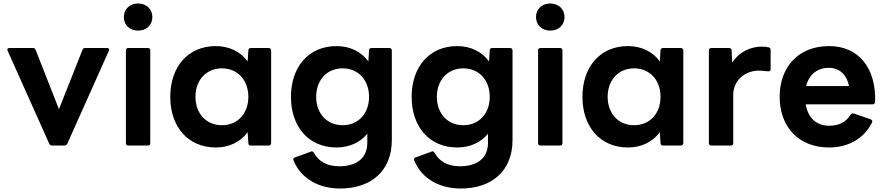

<svg xmlns="http://www.w3.org/2000/svg" viewBox="-20 -800 5083 1104"><path d="M279 37H351C358 37 364 33 367 26L606 -508C611 -517 606 -524 596 -524H470C462 -524 457 -521 454 -513L319 -172L185 -513C182 -521 177 -524 169 -524H35C27 -524 22 -520 22 -515C22 -513 23 -510 24 -508L263 26C266 33 272 37 279 37Z M774 -624C821 -624 856 -655 856 -702C856 -748 821 -780 774 -780C727 -780 692 -748 692 -702C692 -655 727 -624 774 -624ZM704 -510V23C704 32 709 37 718 37H830C839 37 844 32 844 23V-510C844 -519 839 -524 830 -524H718C709 -524 704 -519 704 -510Z M1221 48C1299 48 1364 15 1404 -40L1408 23C1408 33 1414 37 1423 37H1524C1533 37 1539 32 1539 23V-510C1539 -519 1533 -524 1524 -524H1423C1414 -524 1408 -520 1408 -510L1404 -447C1364 -502 1299 -535 1221 -535C1061 -535 959 -416 959 -243C959 -71 1061 48 1221 48ZM1104 -243C1104 -340 1166 -407 1256 -407C1346 -407 1408 -340 1408 -243C1408 -147 1346 -80 1256 -80C1166 -80 1104 -147 1104 -243Z M1936 284C2112 284 2233 184 2233 6V-510C2233 -519 2227 -524 2218 -524H2117C2108 -524 2102 -520 2102 -510L2098 -447C2058 -502 1993 -535 1915 -535C1755 -535 1653 -416 1653 -243C1653 -71 1755 48 1915 48C1989 48 2051 19 2092 -31V20C2092 119 2018 156 1931 156C1856 156 1812 126 1785 79C1782 74 1778 70 1773 70C1771 70 1769 71 1767 72L1676 105C1670 107 1666 111 1666 116C1666 118 1667 120 1668 123C1712 230 1816 284 1936 284ZM1798 -243C1798 -340 1860 -407 1950 -407C2040 -407 2102 -340 2102 -243C2102 -147 2040 -80 1950 -80C1860 -80 1798 -147 1798 -243Z M2630 284C2806 284 2927 184 2927 6V-510C2927 -519 2921 -524 2912 -524H2811C2802 -524 2796 -520 2796 -510L2792 -447C2752 -502 2687 -535 2609 -535C2449 -535 2347 -416 2347 -243C2347 -71 2449 48 2609 48C2683 48 2745 19 2786 -31V20C2786 119 2712 156 2625 156C2550 156 2506 126 2479 79C2476 74 2472 70 2467 70C2465 70 2463 71 2461 72L2370 105C2364 107 2360 111 2360 116C2360 118 2361 120 2362 123C2406 230 2510 284 2630 284ZM2492 -243C2492 -340 2554 -407 2644 -407C2734 -407 2796 -340 2796 -243C2796 -147 2734 -80 2644 -80C2554 -80 2492 -147 2492 -243Z M3144 -624C3191 -624 3226 -655 3226 -702C3226 -748 3191 -780 3144 -780C3097 -780 3062 -748 3062 -702C3062 -655 3097 -624 3144 -624ZM3074 -510V23C3074 32 3079 37 3088 37H3200C3209 37 3214 32 3214 23V-510C3214 -519 3209 -524 3200 -524H3088C3079 -524 3074 -519 3074 -510Z M3591 48C3669 48 3734 15 3774 -40L3778 23C3778 33 3784 37 3793 37H3894C3903 37 3909 32 3909 23V-510C3909 -519 3903 -524 3894 -524H3793C3784 -524 3778 -520 3778 -510L3774 -447C3734 -502 3669 -535 3591 -535C3431 -535 3329 -416 3329 -243C3329 -71 3431 48 3591 48ZM3474 -243C3474 -340 3536 -407 3626 -407C3716 -407 3778 -340 3778 -243C3778 -147 3716 -80 3626 -80C3536 -80 3474 -147 3474 -243Z M4070 37H4182C4191 37 4196 32 4196 23V-253C4196 -342 4268 -394 4344 -394C4367 -394 4384 -390 4399 -390C4406 -390 4411 -393 4411 -402V-513C4411 -521 4408 -526 4399 -528C4388 -530 4377 -532 4361 -532C4294 -532 4228 -500 4190 -440L4187 -510C4187 -520 4180 -524 4172 -524H4070C4061 -524 4056 -519 4056 -510V23C4056 32 4061 37 4070 37Z M4747 48C4851 48 4944 3 4994 -95C4998 -104 4995 -110 4986 -114L4890 -147C4882 -149 4876 -148 4871 -141C4845 -98 4805 -77 4748 -77C4673 -77 4626 -123 4613 -200H4997C5006 -200 5011 -205 5012 -214C5018 -407 4919 -535 4747 -535C4570 -535 4463 -414 4463 -243C4463 -73 4570 48 4747 48ZM4862 -305H4615C4632 -372 4680 -410 4746 -410C4806 -410 4849 -371 4862 -305Z"/></svg>

Font: LINE Seed JP_OTF Bold
Style: Regular
Weight: 700
Designer: LINE & Fontrix & Fontworks
Version: Version 1.009